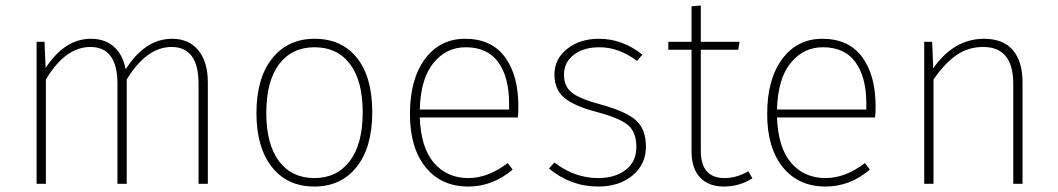

<svg xmlns="http://www.w3.org/2000/svg" viewBox="-20 -673 3872 703"><path d="M610 -531Q672 -531 706.5 -488.5Q741 -446 741 -371V0H707V-366Q707 -501 608 -501Q517 -501 444 -382V0H410V-366Q410 -501 311 -501Q219 -501 148 -382V0H114V-520H143L147 -424Q217 -531 313 -531Q364 -531 397 -502Q430 -473 440 -419Q511 -531 610 -531Z M1132 -531Q1231 -531 1287 -461Q1343 -391 1343 -262Q1343 -134 1286 -62Q1229 10 1131 10Q1032 10 975.5 -61.5Q919 -133 919 -259Q919 -387 976.5 -459Q1034 -531 1132 -531ZM955 -259Q955 -145 1001.5 -83Q1048 -21 1131 -21Q1213 -21 1260.5 -83Q1308 -145 1308 -262Q1308 -377 1261.5 -438.5Q1215 -500 1132 -500Q1049 -500 1002 -438Q955 -376 955 -259Z M1878 -283Q1878 -261 1876 -243H1517Q1521 -132 1569 -76.5Q1617 -21 1695 -21Q1767 -21 1839 -76L1857 -52Q1784 10 1695 10Q1596 10 1538.5 -60.5Q1481 -131 1481 -256Q1481 -383 1536 -457Q1591 -531 1683 -531Q1779 -531 1828.5 -464.5Q1878 -398 1878 -283ZM1844 -272V-295Q1844 -390 1804.5 -445Q1765 -500 1685 -500Q1614 -500 1567 -442.5Q1520 -385 1517 -272Z M2173 -531Q2259 -531 2332 -473L2313 -450Q2245 -500 2175 -500Q2117 -500 2081 -472.5Q2045 -445 2045 -399Q2045 -356 2075 -333Q2105 -310 2181 -290Q2272 -265 2308.5 -232.5Q2345 -200 2345 -136Q2345 -71 2296 -30.5Q2247 10 2170 10Q2070 10 1990 -56L2010 -78Q2084 -21 2170 -21Q2232 -21 2271 -51Q2310 -81 2310 -135Q2310 -188 2280.5 -214Q2251 -240 2165 -263Q2081 -285 2045.5 -315.5Q2010 -346 2010 -400Q2010 -457 2056.5 -494Q2103 -531 2173 -531Z M2720 -46 2735 -20Q2687 10 2630 10Q2575 10 2543.5 -23Q2512 -56 2512 -119V-491H2427V-520H2512V-650L2546 -653V-520H2688L2683 -491H2546V-121Q2546 -21 2633 -21Q2677 -21 2720 -46Z M3186 -283Q3186 -261 3184 -243H2825Q2829 -132 2877 -76.5Q2925 -21 3003 -21Q3075 -21 3147 -76L3165 -52Q3092 10 3003 10Q2904 10 2846.5 -60.5Q2789 -131 2789 -256Q2789 -383 2844 -457Q2899 -531 2991 -531Q3087 -531 3136.5 -464.5Q3186 -398 3186 -283ZM3152 -272V-295Q3152 -390 3112.5 -445Q3073 -500 2993 -500Q2922 -500 2875 -442.5Q2828 -385 2825 -272Z M3583 -531Q3653 -531 3688.5 -489.5Q3724 -448 3724 -371V0H3690V-366Q3690 -501 3580 -501Q3524 -501 3481 -470.5Q3438 -440 3398 -382V0H3364V-520H3393L3397 -423Q3473 -531 3583 -531Z"/></svg>

Font: Fira Sans UltraLight
Style: Regular
Weight: 200
Designer: Carrois Corporate & Edenspiekermann AG
Foundry: Carrois Corporate GbR & Edenspiekermann AG
Version: Version 4.106;PS 004.106;hotconv 1.0.70;makeotf.lib2.5.58329